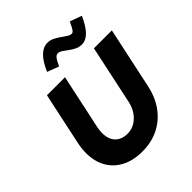

<svg xmlns="http://www.w3.org/2000/svg" viewBox="-254 -1103 1272 1272"><g transform="rotate(-45 382.0 -466.5)"><path d="M341 11Q241 11 174 -32.5Q107 -76 81.5 -154Q56 -232 78 -335L156 -700H325L243 -317Q232 -264 241.5 -224.5Q251 -185 280 -163.5Q309 -142 353 -142Q409 -142 451.5 -182Q494 -222 508 -287L596 -700H764L672 -270Q654 -183 608 -120Q562 -57 494 -23Q426 11 341 11ZM348 -778 266 -809Q296 -878 330 -911Q364 -944 404 -944Q429 -944 451 -933Q473 -922 492.5 -908Q512 -894 529 -883Q546 -872 560 -872Q571 -872 580.5 -885Q590 -898 609 -939L692 -909Q662 -841 629 -807.5Q596 -774 558 -774Q532 -774 510 -785Q488 -796 469.5 -810Q451 -824 434.5 -835Q418 -846 403 -846Q389 -846 377 -831Q365 -816 348 -778Z"/></g></svg>

Font: Red Hat Text
Style: Italic
Weight: 300
Italic angle: -12°
Designer: Pentagram, MCKL
Foundry: Pentagram, MCKL
Version: Version 1.023